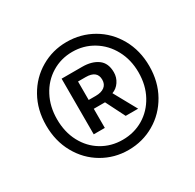

<svg xmlns="http://www.w3.org/2000/svg" viewBox="-98 -819 617 607"><g transform="rotate(-30 211.0 -516.0)"><path d="M210.4 -712.9Q262.2 -712.9 305.4 -688Q348.6 -663.1 374 -618.2Q399.4 -573.2 399.4 -516.1Q399.4 -459 374 -414.1Q348.6 -369.1 305.4 -344Q262.2 -318.8 210.4 -318.8Q159.2 -318.8 116.2 -344Q73.2 -369.1 48.1 -414.1Q22.9 -459 22.9 -516.1Q22.9 -573.2 48.1 -617.9Q73.2 -662.6 116.2 -687.7Q159.2 -712.9 210.4 -712.9ZM210.4 -676.8Q168.9 -676.8 135 -656Q101.1 -635.3 81.8 -598.6Q62.5 -562 62.5 -516.1Q62.5 -469.2 81.8 -432.9Q101.1 -396.5 135 -376.2Q168.9 -356 210.4 -356Q252.4 -356 286.4 -376.2Q320.3 -396.5 340.1 -432.9Q359.9 -469.2 359.9 -516.1Q359.9 -562 340.1 -598.6Q320.3 -635.3 286.1 -656Q252 -676.8 210.4 -676.8ZM214.4 -620.1Q249 -620.1 270.8 -604.5Q292.5 -588.9 292.5 -555.2Q292.5 -536.6 282.2 -521.2Q272 -505.9 255.4 -500L301.3 -417H255.9L220.7 -486.8H179.7V-417H139.2V-620.1ZM249 -553.2Q249 -586.4 207.5 -586.4H179.7V-519H205.6Q226.1 -519 237.5 -527.8Q249 -536.6 249 -553.2Z"/></g></svg>

Font: Varta
Style: Regular
Weight: 400
Designer: Joana Correia, Viktoriya Grabowska, Eben Sorkin
Foundry: Sorkin Type
Version: Version 1.003; ttfautohint (v1.3) -l 8 -r 24 -G 200 -x 12 -H